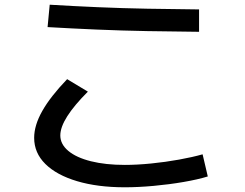

<svg xmlns="http://www.w3.org/2000/svg" viewBox="-20 -760 1040 815"><path d="M510 35Q394 35 307 9Q220 -17 172.5 -64Q125 -111 125 -175Q125 -228 159.5 -289Q194 -350 265 -424L353 -371Q295 -313 265.5 -266.5Q236 -220 236 -185Q236 -148 270 -119.5Q304 -91 366 -75.5Q428 -60 510 -60Q561 -60 621.5 -66Q682 -72 740 -82.5Q798 -93 840 -105L862 -11Q820 2 759 12.5Q698 23 632.5 29Q567 35 510 35ZM825 -625Q713 -626 604.5 -628Q496 -630 390.5 -634.5Q285 -639 182 -645L191 -740Q291 -734 394.5 -729.5Q498 -725 606 -723Q714 -721 825 -720Z"/></svg>

Font: M PLUS 2 Thin Medium
Style: Regular
Weight: 500
Version: Version 1.001